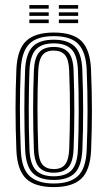

<svg xmlns="http://www.w3.org/2000/svg" viewBox="-20 -737 428 764"><path d="M194 7.5Q117.8 7.5 83.1 -26.9Q48.5 -61.2 45.2 -139.5Q41.8 -226.8 41.8 -303.5Q41.8 -380.2 45.2 -461.2Q48.8 -540.8 84.2 -574.1Q119.8 -607.5 194 -607.5Q270.8 -607.5 304.9 -572.9Q339 -538.2 342.2 -460.2Q345.8 -372.8 345.8 -296Q345.8 -219.2 342.5 -139Q338.8 -59 303.2 -25.8Q267.8 7.5 194 7.5ZM194 -6.8Q258.2 -6.8 290 -36.6Q321.8 -66.5 325 -139.5Q328.2 -219.5 328.4 -294.5Q328.5 -369.5 325 -459.5Q322 -528.8 292.4 -561Q262.8 -593.2 194 -593.2Q127 -593.2 96.4 -562.1Q65.8 -531 62.5 -458.5Q59.5 -386.8 59.2 -308.9Q59 -231 62.8 -139.2Q65.8 -65 98.5 -35.9Q131.2 -6.8 194 -6.8ZM194 -21Q137 -21 109.9 -48.6Q82.8 -76.2 80 -142.2Q77 -217.5 76.9 -298.6Q76.8 -379.8 79.8 -457.8Q82.8 -523.2 109.6 -551.1Q136.5 -579 194 -579Q248.8 -579 276.8 -552.6Q304.8 -526.2 307.5 -460.2Q310.8 -375 310.9 -297.9Q311 -220.8 307.8 -142.5Q304.8 -76.2 277.8 -48.6Q250.8 -21 194 -21ZM194 -35.5Q241.8 -35.5 264.8 -59.8Q287.8 -84 290.2 -143Q293 -210.2 293.2 -289.9Q293.5 -369.5 290.2 -457Q288 -516.8 264.5 -540.6Q241 -564.5 194 -564.5Q146 -564.5 123 -540.2Q100 -516 97.2 -457.2Q94.8 -389.8 94.4 -310.2Q94 -230.8 97.2 -142.5Q99.8 -82.5 123.6 -59Q147.5 -35.5 194 -35.5ZM194 -49.8Q156.2 -49.8 136.5 -70.4Q116.8 -91 114.8 -143.2Q108.8 -301 114.8 -456.2Q117 -506.8 135.6 -528.5Q154.2 -550.2 194 -550.2Q231.2 -550.2 251 -529.9Q270.8 -509.5 272.8 -456.8Q278.8 -293.2 272.8 -143.8Q270.8 -92.5 251.8 -71.1Q232.8 -49.8 194 -49.8ZM194 -64.2Q225.2 -64.2 239.5 -83.2Q253.8 -102.2 255.5 -144.8Q258 -214.8 258.4 -291.1Q258.8 -367.5 255.2 -456Q253.8 -499.8 238.8 -517.8Q223.8 -535.8 194 -535.8Q162.2 -535.8 148.1 -516.6Q134 -497.5 132.2 -455.5Q129 -378 129.1 -304.5Q129.2 -231 132.2 -143.8Q134 -99.5 149.2 -81.9Q164.5 -64.2 194 -64.2ZM214.2 -702.5V-716.8H291V-702.5ZM96.8 -702.5V-716.8H173.8V-702.5ZM96.8 -673.8V-688H173.8V-673.8ZM214.2 -673.8V-688H291V-673.8ZM96.8 -645V-659.2H173.8V-645ZM214.2 -645V-659.2H291V-645Z"/></svg>

Font: Big Shoulders Inline Display SemiBold
Style: Regular
Weight: 600
Designer: Patric King
Foundry: XO Type Co
Version: Version 1.000